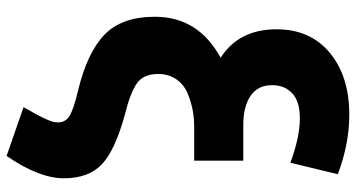

<svg xmlns="http://www.w3.org/2000/svg" viewBox="-262 -574 1052 567"><g transform="rotate(90 263.5 -291.0)"><path d="M320 -134Q425 -105 466 -66Q507 -27 507 46Q507 119 441 215L297 165Q300 160 306.5 148Q313 136 316 131Q319 126 324 116Q329 106 331.5 100.5Q334 95 337 87.5Q340 80 341 74Q342 68 342 63Q342 41 322.5 29Q303 17 248 4Q136 -23 83 -74Q30 -125 30 -223Q30 -351 151 -417Q67 -471 67 -582Q67 -682 136.5 -739.5Q206 -797 319 -797Q406 -797 495 -763L461 -623Q386 -651 330 -651Q280 -651 256 -628.5Q232 -606 232 -569Q232 -527 263.5 -505.5Q295 -484 349 -484H455V-339H356Q332 -339 308.5 -335Q285 -331 258.5 -320.5Q232 -310 215.5 -287.5Q199 -265 199 -232Q199 -189 227 -169.5Q255 -150 320 -134Z"/></g></svg>

Font: Repo
Style: ExtraBold
Weight: 800
Designer: Stefan Peev
Foundry: Context Ltd
Version: Version 001.000